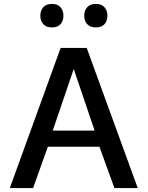

<svg xmlns="http://www.w3.org/2000/svg" viewBox="-20 -954 749 974"><path d="M29.8 0 287.6 -710.9H419.9L678.7 0H560.5L484.4 -209.5H222.7L147.9 0ZM247.6 -291.5H460L354 -604ZM466.3 -814.9Q437.5 -814.9 422.4 -831.5Q407.2 -848.1 407.2 -874.5Q407.2 -899.9 422.1 -917Q437 -934.1 466.3 -934.1Q495.6 -934.1 510.3 -917Q524.9 -899.9 524.9 -874.5Q524.9 -848.1 510.3 -831.5Q495.6 -814.9 466.3 -814.9ZM243.7 -814.9Q214.4 -814.9 199.5 -831.5Q184.6 -848.1 184.6 -874.5Q184.6 -899.9 199.2 -917Q213.9 -934.1 243.7 -934.1Q272.5 -934.1 287.1 -917Q301.8 -899.9 301.8 -874.5Q301.8 -848.1 287.1 -831.5Q272.5 -814.9 243.7 -814.9Z"/></svg>

Font: Comme Medium
Style: Regular
Weight: 500
Version: Version 1.000;gftools[0.9.27]